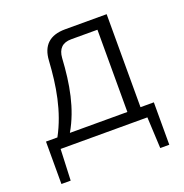

<svg xmlns="http://www.w3.org/2000/svg" viewBox="-116 -589 805 838"><g transform="rotate(-20 286.5 -169.5)"><path d="M530 -52H468V-484H275C203 -484 166 -448 162 -380C155 -266 137 -153 82 -52H29V145H72L78 0H481L488 145H530ZM407 -434V-52H140C194 -145 213 -252 220 -371C223 -412 244 -434 285 -434Z"/></g></svg>

Font: SnT
Style: Regular
Weight: 300
Designer: Natanael Gama
Version: Version 1.001;PS 001.001;hotconv 1.0.70;makeotf.lib2.5.58329